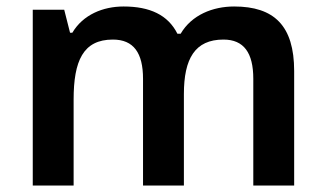

<svg xmlns="http://www.w3.org/2000/svg" viewBox="-20 -572 1004 592"><path d="M702 -552C636 -552 571 -526 537 -468H527C498 -526 442 -552 361 -552C298 -552 236 -527 203 -471H196L178 -542H81V0H207V-265C207 -384 236 -450 328 -450C392 -450 421 -409 421 -329V0H547V-282C547 -391 581 -450 669 -450C732 -450 761 -409 761 -329V0H887V-353C887 -493 825 -552 702 -552Z"/></svg>

Font: Noto Sans Bengali UI SemiBold
Style: Regular
Weight: 600
Designer: Jelle Bosma - Monotype Design Team
Foundry: Monotype Imaging Inc.
Version: Version 2.003